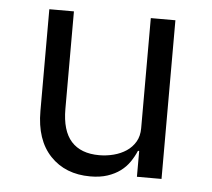

<svg xmlns="http://www.w3.org/2000/svg" viewBox="-44 -563 687 622"><g transform="rotate(5 300.0 -252.0)"><path d="M422 -84H418Q410 -65 398 -47.5Q386 -30 368.5 -17Q351 -4 327 4Q303 12 271 12Q190 12 141 -39.5Q92 -91 92 -185V-516H172V-199Q172 -128 203 -93.5Q234 -59 294 -59Q318 -59 341 -65Q364 -71 382 -83Q400 -95 411 -113.5Q422 -132 422 -158V-516H502V0H422Z"/></g></svg>

Font: IBM Plox Mono
Style: Regular
Weight: 400
Monospace: yes
Designer: Mike Abbink, Paul van der Laan, Pieter van Rosmalen
Foundry: Bold Monday
Version: Version 2.1